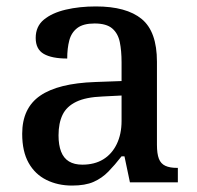

<svg xmlns="http://www.w3.org/2000/svg" viewBox="-20 -567 613 597"><path d="M204 10Q160 10 124.5 -7.5Q89 -25 69 -60.5Q49 -96 49 -151Q49 -231 105 -269.5Q161 -308 276 -312L358 -315V-373Q358 -409 352.5 -436Q347 -463 329 -478.5Q311 -494 274 -494Q239 -494 220.5 -480Q202 -466 195.5 -441.5Q189 -417 189 -385Q141 -385 116 -399.5Q91 -414 91 -449Q91 -485 116.5 -506Q142 -527 184.5 -537Q227 -547 278 -547Q373 -547 420.5 -508Q468 -469 468 -375V-117Q468 -89 474 -73.5Q480 -58 494 -51.5Q508 -45 530 -45H533V0H384L367 -81H358Q337 -54 317 -33.5Q297 -13 271 -1.5Q245 10 204 10ZM236 -55Q274 -55 301 -71.5Q328 -88 343 -119Q358 -150 358 -191V-270L299 -267Q247 -265 217 -250.5Q187 -236 174.5 -210Q162 -184 162 -146Q162 -116 170 -95.5Q178 -75 194.5 -65Q211 -55 236 -55Z"/></svg>

Font: Noto Serif Kannada Medium
Style: Regular
Weight: 500
Version: Version 2.003